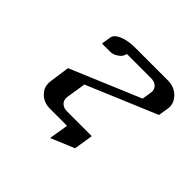

<svg xmlns="http://www.w3.org/2000/svg" viewBox="-107 -415 579 579"><g transform="rotate(45 182.5 -125.0)"><path d="M53.2 -52.2Q53.2 -55.2 54.2 -62L63 -125L287.1 -219.2L292 -250Q294.4 -263.2 285.6 -272Q276.9 -280.8 262.2 -280.8H158.2Q155.8 -266.6 143.1 -258.8Q131.3 -250 118.2 -250H83L87.9 -280.8Q90.3 -294.4 111.3 -303.2Q132.3 -312 163.1 -312H301.8Q329.6 -312 348.1 -293.5Q362.8 -277.8 362.8 -258.8Q362.8 -255.9 361.8 -250L356.9 -219.2L132.8 -125L123 -62Q121.1 -47.9 129.4 -39.6Q138.2 -30.8 152.8 -30.8H258.8L249 30.8L173.8 62L184.1 0H112.8Q83.5 0 66.9 -18.1Q53.2 -32.2 53.2 -52.2Z"/></g></svg>

Font: Hhenum
Style: Italic
Weight: 400
Designer: T. Christopher White
Version: Version 1.0